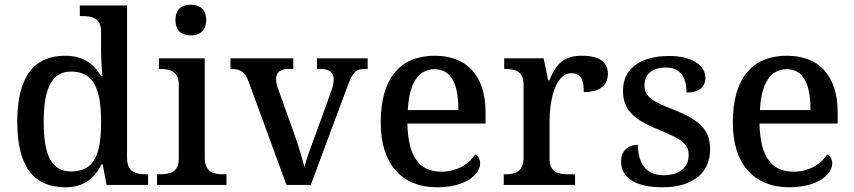

<svg xmlns="http://www.w3.org/2000/svg" viewBox="-20 -783 3615 813"><path d="M257 10C335 10 380 -28 410 -87H415L431 0H607V-45H600C556 -45 518 -54 518 -114V-760H318V-715H326C370 -715 408 -707 408 -649V-574C408 -542 410 -495 414 -461H408C379 -511 332 -547 256 -547C125 -547 53 -460 53 -267C53 -75 125 10 257 10ZM281 -57C198 -57 165 -126 165 -267C165 -405 198 -480 280 -480C378 -480 408 -405 408 -268C408 -125 378 -57 281 -57Z M788 -633C823 -633 853 -651 853 -698C853 -746 823 -763 788 -763C751 -763 723 -746 723 -698C723 -651 751 -633 788 -633ZM645 0H939V-45H926C885 -45 847 -54 847 -115V-536H653V-491H658C698 -491 737 -482 737 -425V-111C737 -53 698 -45 658 -45H645Z M1032 -439 1193 0H1296L1450 -414C1474 -478 1487 -491 1523 -491H1537V-536H1322V-491H1335C1373 -491 1393 -478 1393 -447C1393 -435 1390 -418 1384 -401L1313 -205C1297 -162 1276 -105 1269 -76C1260 -111 1242 -172 1225 -219L1157 -408C1152 -422 1149 -435 1149 -447C1149 -477 1167 -491 1201 -491H1222V-536H956V-491C998 -491 1017 -480 1032 -439Z M1831 10C1955 10 2013 -47 2013 -91C2013 -110 2003 -124 1992 -129C1968 -91 1918 -56 1849 -56C1757 -56 1708 -117 1705 -260H2036V-307C2036 -466 1954 -547 1821 -547C1675 -547 1592 -452 1592 -264C1592 -91 1679 10 1831 10ZM1921 -317H1707C1712 -429 1751 -490 1820 -490C1894 -490 1921 -422 1921 -317Z M2113 0H2415V-45H2386C2343 -45 2307 -53 2307 -112V-273C2307 -342 2326 -473 2400 -473C2439 -473 2452 -448 2452 -393C2523 -393 2554 -424 2554 -471C2554 -519 2519 -547 2444 -547C2358 -547 2332 -503 2306 -443H2301L2282 -536H2115V-491H2118C2162 -491 2197 -482 2197 -423V-117C2197 -54 2161 -45 2116 -45H2113Z M2785 10C2908 10 2987 -46 2987 -152C2987 -236 2937 -276 2837 -317C2742 -353 2709 -373 2709 -422C2709 -467 2739 -497 2800 -497C2859 -497 2887 -458 2887 -391C2940 -391 2967 -415 2967 -454C2967 -502 2917 -546 2813 -546C2696 -546 2618 -495 2618 -400C2618 -312 2669 -275 2773 -232C2869 -193 2896 -173 2896 -126C2896 -76 2860 -41 2789 -41C2713 -41 2681 -96 2681 -170C2654 -170 2610 -156 2610 -99C2610 -30 2672 10 2785 10Z M3322 10C3446 10 3504 -47 3504 -91C3504 -110 3494 -124 3483 -129C3459 -91 3409 -56 3340 -56C3248 -56 3199 -117 3196 -260H3527V-307C3527 -466 3445 -547 3312 -547C3166 -547 3083 -452 3083 -264C3083 -91 3170 10 3322 10ZM3412 -317H3198C3203 -429 3242 -490 3311 -490C3385 -490 3412 -422 3412 -317Z"/></svg>

Font: Noto Serif Yezidi Medium
Style: Regular
Weight: 500
Designer: Dalton Maag Ltd
Foundry: Dalton Maag Ltd
Version: Version 1.001